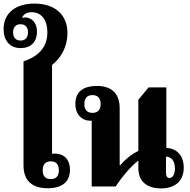

<svg xmlns="http://www.w3.org/2000/svg" viewBox="-36 -1039 1061 1070"><path d="M230 10C313 10 354 -28 354 -93C354 -146 326 -177 283 -182C271 -184 260 -183 254 -182V-677C306 -717 340 -782 340 -854C340 -957 270 -1019 156 -1019C51 -1019 -16 -966 -16 -877C-16 -816 16 -771 79 -771C135 -771 170 -805 170 -862C170 -906 149 -934 114 -941C102 -943 91 -941 83 -937L87 -939C93 -957 110 -971 140 -971C195 -971 228 -928 228 -859C228 -771 173 -723 95 -697V-117C95 -37 138 10 230 10ZM79 -813C51 -813 37 -831 37 -859C37 -886 51 -904 79 -904C106 -904 120 -886 120 -859C120 -831 106 -813 79 -813ZM247 -41C216 -41 202 -59 202 -90C202 -121 216 -140 247 -140C278 -140 292 -121 292 -90C292 -59 278 -41 247 -41Z M988 -104C988 -168 954 -211 891 -215V-552H792L735 -483V-198C695 -178 663 -152 634 -118H631V-435C631 -518 586 -560 505 -560C423 -560 384 -524 384 -460C384 -400 421 -366 469 -366H475V0H609C639 -47 695 -115 735 -144V-102C735 -28 783 11 862 11C942 11 988 -33 988 -104ZM479 -410C449 -410 434 -428 434 -459C434 -491 449 -509 479 -509C510 -509 525 -491 525 -459C525 -428 510 -410 479 -410ZM909 -47C896 -47 889 -56 889 -78V-166C918 -166 939 -143 939 -100C939 -68 926 -47 909 -47Z"/></svg>

Font: Noto Serif Thai SemiCondensed Extra
Style: Regular
Weight: 800
Width: 4
Designer: Monotype Design Team
Foundry: Monotype Imaging Inc.
Version: Version 1.901